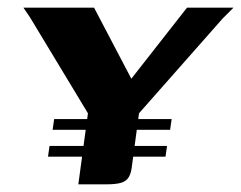

<svg xmlns="http://www.w3.org/2000/svg" viewBox="-20 -480 628 500"><path d="M184 0 209 -185 58 -435 41 -460H225L322 -275L467 -460H588L560 -432L342 -185L324 -51Q322 -30 315.5 -19Q309 -8 295.5 -4Q282 0 258 0ZM121 -170H427L423 -142H117ZM109 -100H415L411 -72H105Z"/></svg>

Font: Genos SemiBold
Style: Italic
Weight: 600
Italic angle: -8°
Version: Version 1.010